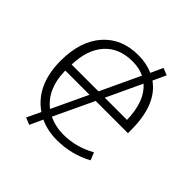

<svg xmlns="http://www.w3.org/2000/svg" viewBox="-168 -700 880 880"><g transform="rotate(45 272.0 -260.0)"><path d="M355 -475Q323 -491 278 -491Q192 -491 143 -436.5Q94 -382 91 -283H265ZM386 -454 306 -283H450Q447 -402 386 -454ZM247 -243H90Q91 -127 165 -69ZM287 -243 196 -50Q240 -29 291 -29Q374 -29 448 -71L463 -34Q382 10 288 10Q227 10 178 -13L149 50L115 36L147 -31Q43 -103 43 -260Q43 -386 106 -458Q169 -530 278 -530Q329 -530 373 -511L400 -570L434 -556L405 -493Q496 -428 496 -265V-243Z"/></g></svg>

Font: Mplus 1p Light
Style: Regular
Weight: 300
Version: Version 1.061